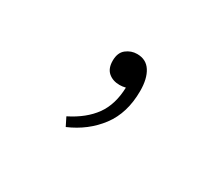

<svg xmlns="http://www.w3.org/2000/svg" viewBox="-70 -274 739 640"><g transform="rotate(30 300.0 46.0)"><path d="M221 211 205 179Q265 149 296 106Q327 63 329 -3Q317 0 306 0Q280 0 263 -14.5Q246 -29 246 -59Q246 -90 264.5 -104.5Q283 -119 306 -119Q341 -119 358.5 -91.5Q376 -64 376 -17Q376 68 333.5 124.5Q291 181 221 211Z"/></g></svg>

Font: Source Code Pro Light
Style: Regular
Weight: 300
Monospace: yes
Designer: Paul D. Hunt, Teo Tuominen
Foundry: Adobe Systems Incorporated
Version: Version 2.030;PS 1.000;hotconv 16.6.51;makeotf.lib2.5.65220